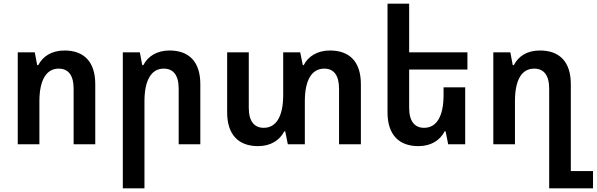

<svg xmlns="http://www.w3.org/2000/svg" viewBox="-20 -780 3226 1038"><path d="M76 0H193V-232C193 -348 231 -409 297 -409C349 -409 378 -374 378 -300V0H495V-325C495 -447 433 -507 329 -507C259 -507 211 -475 187 -428H181L168 -497H76Z M644 238H761V-232C761 -348 799 -409 865 -409C917 -409 946 -374 946 -300V0H1063V-325C1063 -447 1001 -507 897 -507C827 -507 779 -475 755 -428H749L736 -497H644Z M1764 -507C1695 -507 1646 -475 1622 -428H1617L1603 -497H1511V-266C1511 -149 1472 -89 1406 -89C1355 -89 1325 -124 1325 -197V-497H1208V-173C1208 -51 1270 10 1375 10C1444 10 1492 -22 1517 -70H1522L1536 0H1628V-232C1628 -348 1666 -409 1733 -409C1784 -409 1813 -374 1813 -300V0H1931V-325C1931 -447 1869 -507 1764 -507Z M2495 -308H2378V-266C2378 -149 2339 -89 2273 -89C2222 -89 2192 -124 2192 -197V-404H2507V-497H2192V-760H2075V-173C2075 -51 2137 10 2242 10C2311 10 2359 -22 2384 -70H2389L2403 0H2495Z M2949 238H3186V145H3066V-325C3066 -447 3004 -507 2899 -507C2828 -507 2782 -475 2758 -428H2752L2739 -497H2647V0H2764V-232C2764 -348 2800 -409 2868 -409C2920 -409 2949 -374 2949 -300Z"/></svg>

Font: Noto Sans Armenian SemiCondensed SemiBold
Style: Regular
Weight: 600
Width: 4
Designer: Monotype Design Team
Foundry: Monotype Imaging Inc.
Version: Version 2.008